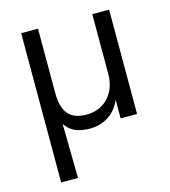

<svg xmlns="http://www.w3.org/2000/svg" viewBox="-108 -589 792 892"><g transform="rotate(-15 288.5 -143.0)"><path d="M76 216V-502H157V-192Q157 -123 185 -90.5Q213 -58 272 -58Q337 -58 377.5 -101.5Q418 -145 418 -216V-502H499V0H420V-90Q400 -42 360.5 -16.5Q321 9 270 9Q232 9 202.5 -3Q173 -15 153 -45L157 216Z"/></g></svg>

Font: Winston
Style: Regular
Weight: 400
Designer: Original fonts by Vernon Adams / Changes by Cristiano Sobral
Foundry: Original fonts by Vernon Adams / Changes by Cristiano Sobral
Version: Version 2.503;July 17, 2020;FontCreator 13.0.0.2655 64-bit